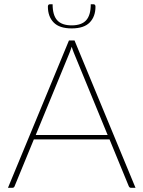

<svg xmlns="http://www.w3.org/2000/svg" viewBox="-20 -896 684 916"><path d="M18 0ZM626.5 0H605Q597.5 0 594 -8.5L502.5 -231H141.5L50 -8.5Q47.5 0 38.5 0H18L309 -703H335.5ZM150.5 -252H493.5L332.5 -643.5Q330 -650.5 327.2 -657.5Q324.5 -664.5 322 -673Q319.5 -664.5 316.8 -657.5Q314 -650.5 311.5 -643.5ZM322 -775Q369 -775 391 -799.2Q413 -823.5 413 -875.5H427Q430.5 -875.5 433 -872.8Q435.5 -870 435.5 -864.5Q435.5 -817 408 -788.8Q380.5 -760.5 322 -760.5Q263.5 -760.5 236 -788.8Q208.5 -817 208.5 -864.5Q208.5 -870 211 -872.8Q213.5 -875.5 217 -875.5H231Q231 -823.5 253 -799.2Q275 -775 322 -775Z"/></svg>

Font: Lato Thin
Style: Regular
Weight: 200
Designer: Lukasz Dziedzic
Foundry: tyPoland Lukasz Dziedzic
Version: Version 2.007; 2014-02-27